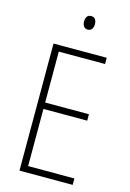

<svg xmlns="http://www.w3.org/2000/svg" viewBox="-135 -976 705 1042"><g transform="rotate(15 217.5 -455.5)"><path d="M383 0H84V-714H383V-679H123V-393H369V-357H123V-36H383ZM243 -911Q260 -911 267 -900Q274 -889 274 -874Q274 -856 266 -845.5Q258 -835 243 -835Q228 -835 220.5 -846Q213 -857 213 -873Q213 -889 220 -900Q227 -911 243 -911Z"/></g></svg>

Font: Noto Sans Thai Cond ExtLt
Style: Regular
Weight: 200
Width: 3
Designer: Monotype Design Team
Foundry: Monotype Imaging Inc.
Version: Version 2.002; ttfautohint (v1.8.4.7-5d5b)